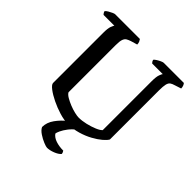

<svg xmlns="http://www.w3.org/2000/svg" viewBox="-240 -860 1217 1217"><g transform="rotate(45 368.5 -252.0)"><path d="M369 0Q333 0 290.5 -13Q248 -26 209 -45Q170 -64 144.5 -83.5Q119 -103 118 -117V-567Q118 -607 125 -626Q132 -645 136 -649H39Q37 -651 32.5 -657Q28 -663 27 -671Q33 -678 45.5 -685.5Q58 -693 70.5 -698.5Q83 -704 88 -704H310Q314 -699 318.5 -689.5Q323 -680 323 -667L279 -654Q264 -649 252.5 -642.5Q241 -636 235 -619.5Q229 -603 229 -568V-145Q236 -132 256.5 -120Q277 -108 302 -98Q327 -88 350.5 -82.5Q374 -77 387 -77Q417 -77 451 -85Q485 -93 513.5 -105Q542 -117 552 -129V-567Q552 -607 559 -626Q566 -645 570 -649H475Q472 -652 468 -657.5Q464 -663 463 -671Q469 -678 481 -685.5Q493 -693 505.5 -698.5Q518 -704 524 -704H704Q709 -699 713 -689Q717 -679 717 -667L674 -653Q656 -648 645.5 -640.5Q635 -633 630.5 -614.5Q626 -596 626 -558V-119Q618 -104 594.5 -84Q571 -64 535.5 -44.5Q500 -25 457 -12.5Q414 0 369 0ZM381 200Q372 200 347.5 190Q323 180 299 164Q275 148 266 129Q266 88 293 50.5Q320 13 356 -14L435 -15Q410 3 392 26.5Q374 50 364.5 70.5Q355 91 355 99Q370 120 400 130Q430 140 467 140Q470 144 472.5 150Q475 156 475 162Q461 178 432.5 189Q404 200 381 200Z"/></g></svg>

Font: Texturina 72pt SemiBold
Style: Regular
Weight: 600
Designer: Guillermo Torres Carreño
Foundry: Omnibus-Type
Version: Version 1.002; ttfautohint (v1.8.3)